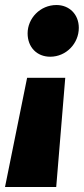

<svg xmlns="http://www.w3.org/2000/svg" viewBox="-75 -538 334 765"><path d="M125 -312C189 -312 239 -365 239 -427C239 -481 201 -518 150 -518C85 -518 35 -465 35 -405C35 -350 72 -312 125 -312ZM185 -228H33L-55 207H149Z"/></svg>

Font: Fira Sans Heavy
Style: Italic
Weight: 900
Italic angle: -8°
Designer: bBox Type GmbH & Carrois Corporate GbR & Edenspiekermann AG
Foundry: bBox Type GmbH & Carrois Corporate GbR & Edenspiekermann AG
Version: Version 4.301;PS 004.301;hotconv 1.0.88;makeotf.lib2.5.64775